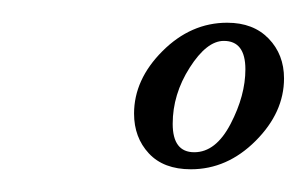

<svg xmlns="http://www.w3.org/2000/svg" viewBox="-20 -615 270 169"><path d="M230 -546Q230 -516 205 -491Q180 -466 148 -466Q124 -466 111 -480Q98 -494 98 -515Q98 -545 123 -570Q148 -595 180 -595Q203 -595 216.5 -581Q230 -567 230 -546ZM196 -554Q196 -579 177 -579Q162 -579 147 -555.5Q132 -532 132 -506Q132 -481 151 -481Q170 -481 183 -506Q196 -531 196 -554Z"/></svg>

Font: Dynalight
Style: Regular
Weight: 400
Designer: Astigmatic (AOETI)
Foundry: Astigmatic (AOETI)
Version: Version 1.000